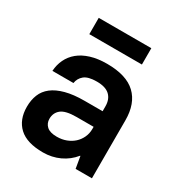

<svg xmlns="http://www.w3.org/2000/svg" viewBox="-164 -794 859 917"><g transform="rotate(30 265.0 -335.0)"><path d="M205 10Q116 10 73 -30Q30 -70 30 -141Q30 -178 42 -208Q54 -238 81 -259Q108 -280 151 -291.5Q194 -303 255 -303H354V-330Q354 -369 331 -390.5Q308 -412 260 -412Q212 -412 191 -394.5Q170 -377 166 -350H50Q52 -384 66 -413.5Q80 -443 106 -464.5Q132 -486 170.5 -498Q209 -510 260 -510Q367 -510 418.5 -461Q470 -412 470 -320V0H380L369 -65H367Q338 -29 296 -9.5Q254 10 205 10ZM225 -88Q253 -88 276.5 -97Q300 -106 317 -121.5Q334 -137 344 -158.5Q354 -180 354 -205V-217H260Q200 -217 176 -197.5Q152 -178 152 -145Q152 -120 169.5 -104Q187 -88 225 -88ZM115 -680H405V-590H115Z"/></g></svg>

Font: PT Root UI Bold
Style: Regular
Weight: 700
Designer: Vitaly Kuzmin
Foundry: ParaType Ltd.
Version: Version 2.000G